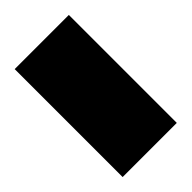

<svg xmlns="http://www.w3.org/2000/svg" viewBox="-37 -256 366 366"><g transform="rotate(45 145.5 -73.0)"><path d="M0 0V-146H291V0Z"/></g></svg>

Font: Mada
Style: Bold
Weight: 700
Designer: Khaled Hosny
Version: Version 1.5